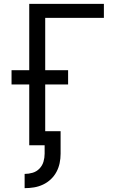

<svg xmlns="http://www.w3.org/2000/svg" viewBox="-20 -755 640 998"><path d="M108 223V149Q129 149 149.5 143Q170 137 185 121.5Q200 106 206 85.5Q212 65 212 44V0H132V-316H40V-390H132V-735H520V-662H215V-390H334V-316H215V-73H295V44Q295 69 290 93Q285 117 273.5 138.5Q262 160 244 177Q226 194 203.5 204.5Q181 215 157 219Q133 223 108 223Z"/></svg>

Font: R Plex Mono
Style: Regular
Weight: 400
Monospace: yes
Designer: Belleve Invis
Foundry: Belleve Invis
Version: Version 31.8.0